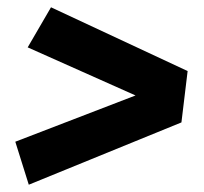

<svg xmlns="http://www.w3.org/2000/svg" viewBox="-20 -603 559 527"><path d="M59 -96 22 -214 352 -341 56 -473 120 -583 495 -408 478 -267Z"/></svg>

Font: Szlgxwxxxixliatcpuztgldltzi
Style: Regular
Weight: 700
Italic angle: -8°
Designer: Carrois Corporate & Edenspiekermann
Foundry: Carrois Corporate GbR & Edenspiekermann AG
Version: Version 2.001